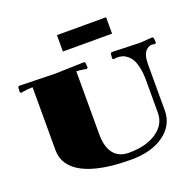

<svg xmlns="http://www.w3.org/2000/svg" viewBox="-162 -1131 1345 1321"><g transform="rotate(-20 510.0 -470.0)"><path d="M750 -839.8H390.1V-960H750ZM910.2 -714.8 1002 -721.2 1009.8 -712.9 1012.2 -678.2 1003.9 -670.9Q988.3 -674.8 980 -674.8Q968.8 -674.8 957.5 -669.4Q946.3 -664.1 935.1 -651.9Q923.8 -639.6 917 -616Q910.2 -592.3 910.2 -560.1V-219.2Q910.2 -111.8 819.3 -45.9Q728.5 20 580.1 20Q350.6 20 230.2 -41.7Q109.9 -103.5 109.9 -220.2V-680.2Q72.8 -680.2 39.1 -673.8L22.9 -670.9L15.1 -678.2L17.1 -712.9L24.9 -721.2L290 -714.8L502 -721.2L509.8 -712.9L512.2 -678.2L503.9 -670.9L487.8 -673.8Q454.1 -680.2 430.2 -680.2V-220.2Q430.2 -127 468.3 -78.4Q506.3 -29.8 580.1 -29.8Q706.1 -29.8 783 -82.3Q859.9 -134.8 859.9 -220.2V-460Q859.9 -511.7 851.3 -551Q842.8 -590.3 829.6 -613.3Q816.4 -636.2 798.1 -650.4Q779.8 -664.6 762.7 -669.2Q745.6 -673.8 726.1 -673.8Q714.8 -673.8 700.2 -670.9L691.9 -678.2L694.8 -712.9L703.1 -721.2Z"/></g></svg>

Font: Yokawerad
Style: Regular
Weight: 500
Designer: gluk
Foundry: gluk
Version: Version 0.79